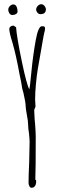

<svg xmlns="http://www.w3.org/2000/svg" viewBox="-20 -876 292 908"><path d="M115 -12Q115 -44 118 -108L120 -205Q120 -219 117 -246Q113 -270 113 -286Q113 -303 107 -333Q101 -365 101 -379Q101 -391 91 -436Q88 -445 87 -450.5Q86 -456 85 -458Q81 -486 72 -527Q55 -620 39 -674Q24 -722 24 -739Q24 -746 30 -750.5Q36 -755 44 -755L56 -747Q59 -702 83 -586.5Q107 -471 119 -454Q121 -459 129 -541Q136 -614 149 -686Q161 -752 178 -752Q183 -752 186 -751.5Q189 -751 191 -749Q193 -747 193 -741Q193 -732 189 -720L185 -700L159 -551Q154 -522 150 -479.5Q146 -437 146 -405Q146 -396 147 -389Q148 -381 148 -372L142 -357V-349L144 -310L146 -289Q149 -249 149 -229Q149 -71 147 -27L150 -24Q150 -22 151 -21V-17Q151 -5 145.5 3.5Q140 12 129 12Q123 12 119 4.5Q115 -3 115 -12ZM151 -831Q151 -840 158.5 -848Q166 -856 175 -856Q184 -856 190.5 -848Q197 -840 197 -832Q197 -809 171 -809Q163 -809 157 -816Q151 -823 151 -831ZM19 -830Q19 -839 26.5 -847Q34 -855 43 -855Q53 -855 58 -845Q63 -835 63 -822Q63 -814 55.5 -809.5Q48 -805 38 -805Q30 -805 24.5 -813Q19 -821 19 -830Z"/></svg>

Font: Amatic SC
Style: Regular
Weight: 400
Designer: Multiple Designers
Foundry: Vernon Adams
Version: Version 2.505